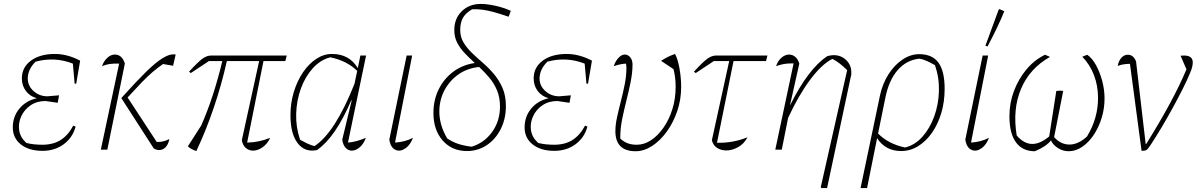

<svg xmlns="http://www.w3.org/2000/svg" viewBox="-20 -760 6077 975"><path d="M196 6Q127 6 86 -26.5Q45 -59 45 -113Q45 -168 78.5 -208.5Q112 -249 167 -261Q132 -271 111.5 -298Q91 -325 91 -362Q91 -418 137 -452Q183 -486 259 -486Q322 -486 387 -452L367 -335H359L350 -437Q258 -473 161 -447Q121 -408 121 -361Q121 -324 150.5 -297.5Q180 -271 221 -271L280 -276L273 -238L211 -247Q167 -247 135 -225Q103 -203 87.5 -168.5Q72 -134 77.5 -98Q83 -62 114 -34Q150 -25 195 -25Q250 -25 288 -49Q326 -73 352 -122L364 -117Q349 -61 303.5 -27.5Q258 6 196 6Z M596 -262Q668 -342 717.5 -391Q767 -440 801.5 -462Q836 -484 860 -484Q863 -484 866 -484Q869 -484 872 -483L859 -426L808 -435Q782 -417 757 -396Q732 -375 701.5 -343.5Q671 -312 628 -265L776 -39Q810 -38 840 -54Q835 -27 821 -12.5Q807 2 788 2Q775 2 761 -6ZM492 0 585 -437Q557 -438 537 -435Q517 -432 498 -424Q507 -450 525 -466.5Q543 -483 563 -483Q600 -483 614 -437L525 0Z M977 7Q949 -2 934 -17L1002 -123Q1065 -266 1109 -450H1041L949 -389L940 -396Q985 -445 1007.5 -461.5Q1030 -478 1052 -478H1436L1429 -450H1318L1235 -36Q1295 -37 1352 -60Q1337 -28 1312.5 -11.5Q1288 5 1265 5Q1245 5 1229 -8Q1213 -21 1208 -48L1296 -450H1132Q1105 -329 1065 -211.5Q1025 -94 977 7Z M1590 2Q1528 15 1491.5 -33Q1455 -81 1455 -175Q1455 -237 1472 -293Q1489 -349 1518.5 -392.5Q1548 -436 1586 -461Q1624 -486 1666 -486Q1754 -486 1797 -414L1810 -478H1839L1747 -36Q1788 -39 1838 -60Q1826 -28 1806 -11.5Q1786 5 1767 5Q1749 5 1735.5 -9Q1722 -23 1718 -51L1766 -250L1764 -251Q1723 -156 1680.5 -94Q1638 -32 1590 2ZM1504 -50Q1522 -40 1540 -31.5Q1558 -23 1577 -18Q1682 -87 1780 -334L1794 -400Q1741 -452 1657 -469Q1607 -456 1568.5 -413.5Q1530 -371 1508 -310.5Q1486 -250 1484 -182Q1482 -114 1504 -50Z M2077 -60Q2065 -28 2045 -11.5Q2025 5 2006 5Q1988 5 1974.5 -9Q1961 -23 1957 -51L2045 -478H2073L1986 -36Q2036 -39 2077 -60Z M2351 7Q2275 7 2228 -46.5Q2181 -100 2181 -186Q2181 -253 2208 -307Q2235 -361 2282 -396Q2329 -431 2391 -440Q2364 -465 2340.5 -489.5Q2317 -514 2302 -542.5Q2287 -571 2287 -607Q2287 -666 2325 -703Q2363 -740 2421 -740Q2453 -740 2494.5 -731Q2536 -722 2574 -705L2563 -675Q2519 -690 2488 -698.5Q2457 -707 2431.5 -710.5Q2406 -714 2378 -713Q2346 -695 2331.5 -670.5Q2317 -646 2317 -608Q2317 -572 2334 -544Q2351 -516 2377 -491Q2403 -466 2433 -440Q2463 -414 2489 -383Q2515 -352 2532 -313Q2549 -274 2549 -221Q2549 -157 2523 -105Q2497 -53 2452 -23Q2407 7 2351 7ZM2251 -57Q2278 -39 2306.5 -29.5Q2335 -20 2375 -15Q2440 -35 2479.5 -90.5Q2519 -146 2519 -219Q2519 -265 2504 -301Q2489 -337 2464.5 -366Q2440 -395 2413 -420Q2350 -413 2305 -380Q2260 -347 2235.5 -298.5Q2211 -250 2211 -194Q2211 -124 2251 -57Z M2795 6Q2726 6 2685 -26.5Q2644 -59 2644 -113Q2644 -168 2677.5 -208.5Q2711 -249 2766 -261Q2731 -271 2710.5 -298Q2690 -325 2690 -362Q2690 -418 2736 -452Q2782 -486 2858 -486Q2921 -486 2986 -452L2966 -335H2958L2949 -437Q2857 -473 2760 -447Q2720 -408 2720 -361Q2720 -324 2749.5 -297.5Q2779 -271 2820 -271L2879 -276L2872 -238L2810 -247Q2766 -247 2734 -225Q2702 -203 2686.5 -168.5Q2671 -134 2676.5 -98Q2682 -62 2713 -34Q2749 -25 2794 -25Q2849 -25 2887 -49Q2925 -73 2951 -122L2963 -117Q2948 -61 2902.5 -27.5Q2857 6 2795 6Z M3208 8Q3105 8 3105 -94Q3105 -126 3113.5 -165Q3122 -204 3133 -246.5Q3144 -289 3152.5 -332Q3161 -375 3161 -415Q3161 -424 3159 -437Q3132 -436 3097 -424Q3105 -450 3121 -466.5Q3137 -483 3152 -483Q3169 -483 3180.5 -469Q3192 -455 3192 -433Q3192 -391 3182.5 -344Q3173 -297 3161 -249.5Q3149 -202 3139.5 -155.5Q3130 -109 3130 -67Q3130 -58 3130 -56Q3149 -39 3168.5 -32Q3188 -25 3214 -25Q3251 -25 3286 -48Q3321 -71 3349.5 -112Q3378 -153 3394.5 -206Q3411 -259 3411 -319Q3411 -346 3408 -368Q3405 -390 3400 -409L3337 -451Q3354 -462 3369.5 -470Q3385 -478 3408 -486Q3422 -460 3430.5 -412.5Q3439 -365 3439 -318Q3439 -254 3419 -195.5Q3399 -137 3365.5 -91Q3332 -45 3291 -18.5Q3250 8 3208 8Z M3513 -389 3504 -396Q3549 -445 3571.5 -461.5Q3594 -478 3616 -478H3877L3870 -450H3705L3621 -35Q3702 -33 3776 -63Q3759 -30 3728.5 -13Q3698 4 3668 4Q3642 4 3621.5 -9Q3601 -22 3595 -48L3683 -450H3605Z M3917 0 4010 -438Q4007 -438 4004 -438Q4001 -438 3998 -438Q3977 -438 3958.5 -434.5Q3940 -431 3921 -424Q3931 -453 3949.5 -468Q3968 -483 3987 -483Q4004 -483 4018 -471.5Q4032 -460 4039 -437L3992 -227H3993Q4084 -410 4181 -475Q4189 -477 4197 -478.5Q4205 -480 4213 -480Q4251 -480 4277 -455Q4303 -430 4303 -393Q4303 -389 4303 -383.5Q4303 -378 4301 -373L4180 195H4151L4148 190L4282 -404Q4260 -425 4244 -437.5Q4228 -450 4207 -461Q4153 -434 4094 -355Q4035 -276 3982 -161L3950 0Z M4350 195 4449 -277Q4462 -336 4492 -383Q4522 -430 4563 -457.5Q4604 -485 4648 -485Q4714 -485 4745.5 -442Q4777 -399 4777 -309Q4777 -243 4760 -186Q4743 -129 4712.5 -85.5Q4682 -42 4642 -17.5Q4602 7 4556 7Q4477 7 4434 -58L4383 195ZM4476 -264 4439 -82Q4491 -29 4576 -11Q4626 -23 4664 -65.5Q4702 -108 4724 -168.5Q4746 -229 4748 -297Q4750 -365 4728 -429Q4707 -441 4687.5 -450Q4668 -459 4648 -462Q4583 -455 4538.5 -404Q4494 -353 4476 -264Z M5002 -60Q4990 -28 4970 -11.5Q4950 5 4931 5Q4913 5 4899.5 -9Q4886 -23 4882 -51L4970 -478H4998L4911 -36Q4961 -39 5002 -60ZM4995 -524 4984 -528 5051 -710 5055 -714 5080 -703Q5064 -663 5042.5 -618.5Q5021 -574 4995 -524Z M5235 8Q5172 8 5139 -37.5Q5106 -83 5106 -170Q5106 -237 5129 -298Q5152 -359 5192.5 -407.5Q5233 -456 5287 -482L5312 -471Q5209 -413 5165 -309Q5121 -205 5143 -72Q5180 -29 5222 -29Q5262 -29 5308 -67L5344 -298Q5352 -299 5359 -299.5Q5366 -300 5379 -298L5333 -64Q5366 -26 5411 -26Q5456 -26 5500 -67Q5556 -159 5556 -263Q5556 -324 5535.5 -378Q5515 -432 5476 -472L5501 -482Q5526 -465 5545.5 -429.5Q5565 -394 5577 -349.5Q5589 -305 5589 -260Q5589 -208 5574 -160Q5559 -112 5533.5 -74Q5508 -36 5475 -14Q5442 8 5407 8Q5378 8 5352.5 -8Q5327 -24 5317 -47Q5292 -15 5235 8Z M5800 -28Q5940 -252 6005 -408L5975 -477Q5980 -478 5993 -478Q6037 -478 6037 -443Q6037 -421 6024 -391Q6009 -354 5985 -306.5Q5961 -259 5933 -208Q5905 -157 5876 -108.5Q5847 -60 5821 -21Q5809 -3 5802 1.5Q5795 6 5777 6L5718 -436Q5678 -435 5656 -425Q5660 -450 5674 -466Q5688 -482 5707 -482Q5736 -482 5749 -448L5798 -28Z"/></svg>

Font: Piazzolla Thin
Style: Italic
Weight: 100
Italic angle: -11.3°
Designer: Juan Pablo del Peral
Foundry: Huerta Tipografica
Version: Version 1.330